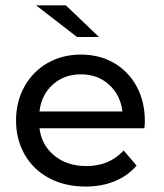

<svg xmlns="http://www.w3.org/2000/svg" viewBox="-20 -698 617 724"><path d="M524.4 -214.4C525.6 -225.4 526.2 -234.3 526.2 -241C526.2 -290.1 516 -333.7 495.4 -371.7C474.9 -409.7 446.4 -439.3 409.9 -460.5C373.4 -481.6 331.8 -492.2 285.2 -492.2C238.6 -492.2 196.7 -481.6 159.6 -460.5C122.5 -439.3 93.4 -409.7 72.2 -371.7C51.1 -333.7 40.5 -291 40.5 -243.8C40.5 -196 51.4 -153 73.1 -115C94.9 -77 125.7 -47.4 165.6 -26.2C205.5 -5.1 251.2 5.5 302.7 5.5C343.2 5.5 379.8 -1.2 412.6 -14.7C445.4 -28.2 472.9 -47.8 495 -73.6L446.2 -130.6C410.6 -91.4 363.7 -71.8 305.4 -71.8C257.6 -71.8 217.6 -84.8 185.4 -110.9C153.2 -136.9 134.3 -171.4 128.8 -214.4ZM178.9 -379C207.5 -404.8 242.9 -417.7 285.2 -417.7C327.5 -417.7 362.9 -404.6 391.5 -378.6C420 -352.5 436.7 -318.9 441.6 -277.8H128.8C133.7 -319.5 150.4 -353.3 178.9 -379ZM115.9 -678 270.5 -558.4H353.3L228.2 -678Z"/></svg>

Font: Montserrat Ace
Style: Regular
Weight: 500
Designer: Julieta Ulanovsky
Foundry: Julieta Ulanovsky
Version: Version 1